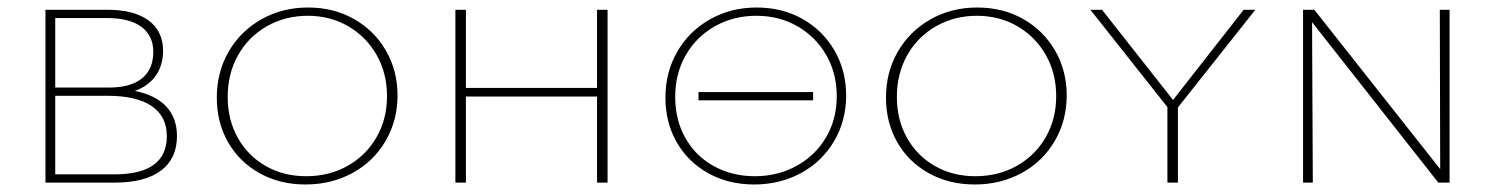

<svg xmlns="http://www.w3.org/2000/svg" viewBox="-20 -486 3979 511"><path d="M451 -124Q451 -64 408.5 -32Q366 0 285 0H101V-460H266Q337 -460 375.5 -431.5Q414 -403 414 -351Q414 -312 394.5 -284.5Q375 -257 339 -244Q394 -233 422.5 -202.5Q451 -172 451 -124ZM127 -438V-253H270Q328 -253 358 -277.5Q388 -302 388 -348Q388 -391 356.5 -414.5Q325 -438 264 -438ZM424 -124Q424 -176 384 -203.5Q344 -231 267 -231H127V-22H285Q424 -22 424 -124Z M557 -226Q557 -294 588.5 -348.5Q620 -403 675.5 -434.5Q731 -466 800 -466Q868 -466 922 -435.5Q976 -405 1007 -351.5Q1038 -298 1038 -232Q1038 -165 1006 -110.5Q974 -56 918 -25.5Q862 5 793 5Q725 5 671 -25Q617 -55 587 -107.5Q557 -160 557 -226ZM1010 -230Q1010 -291 982.5 -339.5Q955 -388 907 -416Q859 -444 799 -444Q739 -444 690 -416Q641 -388 613.5 -339Q586 -290 586 -228Q586 -167 613 -119Q640 -71 687.5 -44Q735 -17 795 -17Q856 -17 905 -44.5Q954 -72 982 -120.5Q1010 -169 1010 -230Z M1597 -460V0H1569V-229H1220V0H1192V-460H1220V-252H1569V-460Z M1751 -226Q1751 -294 1782.5 -348.5Q1814 -403 1869.5 -434.5Q1925 -466 1994 -466Q2062 -466 2116 -435.5Q2170 -405 2201 -351.5Q2232 -298 2232 -232Q2232 -165 2200 -110.5Q2168 -56 2112 -25.5Q2056 5 1987 5Q1919 5 1865 -25Q1811 -55 1781 -107.5Q1751 -160 1751 -226ZM2207 -230Q2207 -291 2179 -339.5Q2151 -388 2102.5 -416Q2054 -444 1993 -444Q1932 -444 1882.5 -416Q1833 -388 1805 -339Q1777 -290 1777 -228Q1777 -167 1804 -119Q1831 -71 1879.5 -44Q1928 -17 1989 -17Q2050 -17 2100 -44.5Q2150 -72 2178.5 -120.5Q2207 -169 2207 -230ZM1839 -241H2144V-219H1839Z M2338 -226Q2338 -294 2369.5 -348.5Q2401 -403 2456.5 -434.5Q2512 -466 2581 -466Q2649 -466 2703 -435.5Q2757 -405 2788 -351.5Q2819 -298 2819 -232Q2819 -165 2787 -110.5Q2755 -56 2699 -25.5Q2643 5 2574 5Q2506 5 2452 -25Q2398 -55 2368 -107.5Q2338 -160 2338 -226ZM2791 -230Q2791 -291 2763.5 -339.5Q2736 -388 2688 -416Q2640 -444 2580 -444Q2520 -444 2471 -416Q2422 -388 2394.5 -339Q2367 -290 2367 -228Q2367 -167 2394 -119Q2421 -71 2468.5 -44Q2516 -17 2576 -17Q2637 -17 2686 -44.5Q2735 -72 2763 -120.5Q2791 -169 2791 -230Z M3115 -200V0H3087V-201L2882 -460H2913L3102 -220L3290 -460H3321Z M3838 -460V0H3808L3472 -427L3474 0H3448V-460H3478L3813 -36L3812 -460Z"/></svg>

Font: Ysabeau SC Extralight
Style: Regular
Weight: 200
Designer: Christian Thalmann (Catharsis Fonts)
Version: Version 0.003